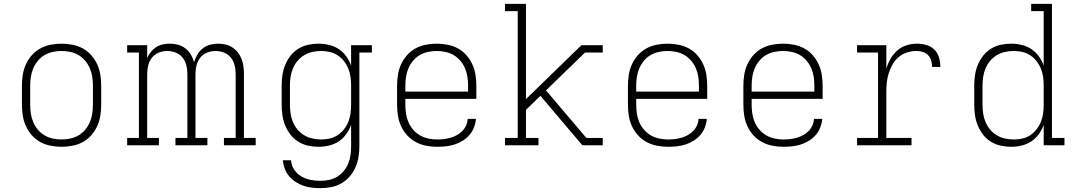

<svg xmlns="http://www.w3.org/2000/svg" viewBox="-20 -755 5590 998"><path d="M300 8Q272 8 243.5 2.5Q215 -3 190 -16.5Q165 -30 146 -51.5Q127 -73 115 -99Q103 -125 98.5 -153.5Q94 -182 94 -210V-310Q94 -338 98.5 -366.5Q103 -395 115 -421Q127 -447 146 -468.5Q165 -490 190 -503.5Q215 -517 243.5 -522.5Q272 -528 300 -528Q328 -528 356.5 -522.5Q385 -517 410 -503.5Q435 -490 454 -468.5Q473 -447 485 -421Q497 -395 501.5 -366.5Q506 -338 506 -310V-210Q506 -182 501.5 -153.5Q497 -125 485 -99Q473 -73 454 -51.5Q435 -30 410 -16.5Q385 -3 356.5 2.5Q328 8 300 8ZM300 -30Q323 -30 346 -35Q369 -40 388.5 -51.5Q408 -63 423 -81Q438 -99 447 -120Q456 -141 459.5 -164Q463 -187 463 -210V-310Q463 -333 459.5 -356Q456 -379 447 -400Q438 -421 423 -439Q408 -457 388.5 -468.5Q369 -480 346 -485Q323 -490 300 -490Q277 -490 254 -485Q231 -480 211.5 -468.5Q192 -457 177 -439Q162 -421 153 -400Q144 -379 140.5 -356Q137 -333 137 -310V-210Q137 -187 140.5 -164Q144 -141 153 -120Q162 -99 177 -81Q192 -63 211.5 -51.5Q231 -40 254 -35Q277 -30 300 -30Z M641 0V-38H702V-482H641V-520H745V-453Q752 -470 764 -485Q776 -500 791.5 -510Q807 -520 825.5 -524Q844 -528 863 -528Q884 -528 905 -522.5Q926 -517 943.5 -503.5Q961 -490 972 -471.5Q983 -453 989 -432Q995 -453 1006 -471.5Q1017 -490 1034 -503.5Q1051 -517 1072 -522.5Q1093 -528 1114 -528Q1134 -528 1153 -523.5Q1172 -519 1188.5 -508Q1205 -497 1217 -481.5Q1229 -466 1236 -447.5Q1243 -429 1245.5 -409.5Q1248 -390 1248 -371V-38H1309V0H1144V-38H1205V-371Q1205 -393 1199.5 -415.5Q1194 -438 1180 -455.5Q1166 -473 1144.5 -481.5Q1123 -490 1101 -490Q1078 -490 1056.5 -481.5Q1035 -473 1021 -455.5Q1007 -438 1001.5 -415.5Q996 -393 996 -371V-38H1058V0H892V-38H954V-371Q954 -393 948.5 -415.5Q943 -438 929 -455.5Q915 -473 893.5 -481.5Q872 -490 849 -490Q827 -490 805.5 -481.5Q784 -473 770 -455.5Q756 -438 750.5 -415.5Q745 -393 745 -371V-38H806V0Z M1646 223Q1624 223 1601 220.5Q1578 218 1557 210.5Q1536 203 1516.5 190.5Q1497 178 1482.5 160.5Q1468 143 1460 121.5Q1452 100 1450 78H1493Q1494 104 1509 126.5Q1524 149 1546.5 162Q1569 175 1594.5 180Q1620 185 1646 185Q1669 185 1691.5 180Q1714 175 1733.5 163Q1753 151 1767.5 133Q1782 115 1790.5 94Q1799 73 1802 50.5Q1805 28 1805 5V-106Q1796 -80 1779.5 -57.5Q1763 -35 1740.5 -20Q1718 -5 1690.5 1.5Q1663 8 1636 8Q1608 8 1581 2Q1554 -4 1530.5 -18.5Q1507 -33 1490 -55Q1473 -77 1462.5 -102.5Q1452 -128 1448 -155.5Q1444 -183 1444 -210V-310Q1444 -337 1448 -364.5Q1452 -392 1462.5 -417.5Q1473 -443 1490 -465Q1507 -487 1530.5 -501.5Q1554 -516 1581 -522Q1608 -528 1636 -528Q1663 -528 1690.5 -521.5Q1718 -515 1740.5 -500Q1763 -485 1779.5 -462.5Q1796 -440 1805 -414V-520H1913V-482H1848V5Q1848 33 1843.5 61Q1839 89 1827.5 115Q1816 141 1797.5 162.5Q1779 184 1754.5 198Q1730 212 1702 217.5Q1674 223 1646 223ZM1649 -30Q1672 -30 1694 -35Q1716 -40 1735 -52.5Q1754 -65 1768 -83Q1782 -101 1790.5 -122Q1799 -143 1802 -165Q1805 -187 1805 -210V-310Q1805 -333 1802 -355Q1799 -377 1790.5 -398Q1782 -419 1768 -437Q1754 -455 1735 -467.5Q1716 -480 1694 -485Q1672 -490 1649 -490Q1626 -490 1603.5 -485Q1581 -480 1561 -468Q1541 -456 1526.5 -438.5Q1512 -421 1503 -400Q1494 -379 1490.5 -356Q1487 -333 1487 -310V-210Q1487 -187 1490.5 -164Q1494 -141 1503 -120Q1512 -99 1526.5 -81.5Q1541 -64 1561 -52Q1581 -40 1603.5 -35Q1626 -30 1649 -30Z M2252 8Q2223 8 2195 2.5Q2167 -3 2141.5 -16.5Q2116 -30 2096.5 -51.5Q2077 -73 2065 -99Q2053 -125 2048.5 -153Q2044 -181 2044 -210V-310Q2044 -338 2048.5 -366.5Q2053 -395 2065 -421Q2077 -447 2096 -468.5Q2115 -490 2140 -503.5Q2165 -517 2193.5 -522.5Q2222 -528 2250 -528Q2278 -528 2306.5 -522.5Q2335 -517 2360 -503.5Q2385 -490 2404 -468.5Q2423 -447 2435 -421Q2447 -395 2451.5 -366.5Q2456 -338 2456 -310V-241H2087V-210Q2087 -187 2090.5 -164Q2094 -141 2103 -120Q2112 -99 2127.5 -81Q2143 -63 2163 -51.5Q2183 -40 2206 -35Q2229 -30 2252 -30Q2269 -30 2287 -32Q2305 -34 2322 -39Q2339 -44 2354.5 -52.5Q2370 -61 2382.5 -73.5Q2395 -86 2402.5 -102.5Q2410 -119 2411 -137H2454Q2452 -114 2443.5 -92Q2435 -70 2420 -53Q2405 -36 2385 -23.5Q2365 -11 2343 -4Q2321 3 2298 5.5Q2275 8 2252 8ZM2087 -279H2413V-310Q2413 -333 2409.5 -356Q2406 -379 2397 -400Q2388 -421 2373 -439Q2358 -457 2338.5 -468.5Q2319 -480 2296 -485Q2273 -490 2250 -490Q2227 -490 2204 -485Q2181 -480 2161.5 -468.5Q2142 -457 2127 -439Q2112 -421 2103 -400Q2094 -379 2090.5 -356Q2087 -333 2087 -310Z M3007 0 2789 -257 2714 -184V-38H2779V0H2605V-38H2671V-697H2605V-735H2714V-240L3002 -520H3113V-482H3021L2818 -285L3028 -38H3113V0Z M3452 8Q3423 8 3395 2.5Q3367 -3 3341.5 -16.5Q3316 -30 3296.5 -51.5Q3277 -73 3265 -99Q3253 -125 3248.5 -153Q3244 -181 3244 -210V-310Q3244 -338 3248.5 -366.5Q3253 -395 3265 -421Q3277 -447 3296 -468.5Q3315 -490 3340 -503.5Q3365 -517 3393.5 -522.5Q3422 -528 3450 -528Q3478 -528 3506.5 -522.5Q3535 -517 3560 -503.5Q3585 -490 3604 -468.5Q3623 -447 3635 -421Q3647 -395 3651.5 -366.5Q3656 -338 3656 -310V-241H3287V-210Q3287 -187 3290.5 -164Q3294 -141 3303 -120Q3312 -99 3327.5 -81Q3343 -63 3363 -51.5Q3383 -40 3406 -35Q3429 -30 3452 -30Q3469 -30 3487 -32Q3505 -34 3522 -39Q3539 -44 3554.5 -52.5Q3570 -61 3582.5 -73.5Q3595 -86 3602.5 -102.5Q3610 -119 3611 -137H3654Q3652 -114 3643.5 -92Q3635 -70 3620 -53Q3605 -36 3585 -23.5Q3565 -11 3543 -4Q3521 3 3498 5.5Q3475 8 3452 8ZM3287 -279H3613V-310Q3613 -333 3609.5 -356Q3606 -379 3597 -400Q3588 -421 3573 -439Q3558 -457 3538.5 -468.5Q3519 -480 3496 -485Q3473 -490 3450 -490Q3427 -490 3404 -485Q3381 -480 3361.5 -468.5Q3342 -457 3327 -439Q3312 -421 3303 -400Q3294 -379 3290.5 -356Q3287 -333 3287 -310Z M4052 8Q4023 8 3995 2.5Q3967 -3 3941.5 -16.5Q3916 -30 3896.5 -51.5Q3877 -73 3865 -99Q3853 -125 3848.5 -153Q3844 -181 3844 -210V-310Q3844 -338 3848.5 -366.5Q3853 -395 3865 -421Q3877 -447 3896 -468.5Q3915 -490 3940 -503.5Q3965 -517 3993.5 -522.5Q4022 -528 4050 -528Q4078 -528 4106.5 -522.5Q4135 -517 4160 -503.5Q4185 -490 4204 -468.5Q4223 -447 4235 -421Q4247 -395 4251.5 -366.5Q4256 -338 4256 -310V-241H3887V-210Q3887 -187 3890.5 -164Q3894 -141 3903 -120Q3912 -99 3927.5 -81Q3943 -63 3963 -51.5Q3983 -40 4006 -35Q4029 -30 4052 -30Q4069 -30 4087 -32Q4105 -34 4122 -39Q4139 -44 4154.5 -52.5Q4170 -61 4182.5 -73.5Q4195 -86 4202.5 -102.5Q4210 -119 4211 -137H4254Q4252 -114 4243.5 -92Q4235 -70 4220 -53Q4205 -36 4185 -23.5Q4165 -11 4143 -4Q4121 3 4098 5.5Q4075 8 4052 8ZM3887 -279H4213V-310Q4213 -333 4209.5 -356Q4206 -379 4197 -400Q4188 -421 4173 -439Q4158 -457 4138.5 -468.5Q4119 -480 4096 -485Q4073 -490 4050 -490Q4027 -490 4004 -485Q3981 -480 3961.5 -468.5Q3942 -457 3927 -439Q3912 -421 3903 -400Q3894 -379 3890.5 -356Q3887 -333 3887 -310Z M4435 0V-38H4544V-482H4435V-520H4587V-398Q4595 -425 4609 -449.5Q4623 -474 4644 -492.5Q4665 -511 4692 -519.5Q4719 -528 4747 -528Q4771 -528 4795.5 -521Q4820 -514 4837 -497Q4854 -480 4861 -455.5Q4868 -431 4868 -407H4825Q4825 -423 4820.5 -439.5Q4816 -456 4804.5 -468Q4793 -480 4777 -485Q4761 -490 4744 -490Q4719 -490 4695 -482.5Q4671 -475 4651.5 -458.5Q4632 -442 4619.5 -420Q4607 -398 4599.5 -374.5Q4592 -351 4589.5 -326Q4587 -301 4587 -276V-38H4718V0Z M5236 8Q5208 8 5181 2Q5154 -4 5130.5 -18.5Q5107 -33 5090 -55Q5073 -77 5062.5 -102.5Q5052 -128 5048 -155.5Q5044 -183 5044 -210V-310Q5044 -337 5048 -364.5Q5052 -392 5062.5 -417.5Q5073 -443 5090 -465Q5107 -487 5130.5 -501.5Q5154 -516 5181 -522Q5208 -528 5236 -528Q5263 -528 5290.5 -521.5Q5318 -515 5340.5 -500Q5363 -485 5379.5 -462.5Q5396 -440 5405 -414V-697H5340V-735H5448V-38H5513V0H5405V-106Q5396 -80 5379.5 -57.5Q5363 -35 5340.5 -20Q5318 -5 5290.5 1.5Q5263 8 5236 8ZM5249 -30Q5272 -30 5294.5 -35Q5317 -40 5335.5 -52.5Q5354 -65 5368 -83Q5382 -101 5390.5 -122Q5399 -143 5402 -165Q5405 -187 5405 -210V-310Q5405 -333 5402 -355Q5399 -377 5390.5 -398Q5382 -419 5368 -437Q5354 -455 5335 -467.5Q5316 -480 5294 -485Q5272 -490 5249 -490Q5226 -490 5203.5 -485Q5181 -480 5161 -468Q5141 -456 5126.5 -438.5Q5112 -421 5103 -400Q5094 -379 5090.5 -356Q5087 -333 5087 -310V-210Q5087 -187 5090.5 -164Q5094 -141 5103 -120Q5112 -99 5126.5 -81.5Q5141 -64 5161 -52Q5181 -40 5203.5 -35Q5226 -30 5249 -30Z"/></svg>

Font: Iosevka Etoile Extralight
Style: Regular
Weight: 200
Designer: Belleve Invis
Foundry: Belleve Invis
Version: Version 22.1.2; ttfautohint (v1.8.4)